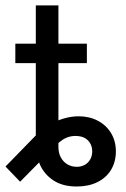

<svg xmlns="http://www.w3.org/2000/svg" viewBox="-49 -676 461 705"><path d="M82.5 -656.2H165.5V-195.3H82.5ZM7.3 -515.6H270V-444.3H7.3ZM82.5 -144.5V-314.5H165.5V-136.7Q165.5 -113.8 174.8 -97.2Q184.1 -80.6 199.5 -72Q214.8 -63.5 232.9 -63.5Q249.5 -63.5 262.5 -70.8Q275.4 -78.1 282.5 -91.1Q289.6 -104 289.6 -120.1Q289.6 -134.8 283.7 -146.7Q277.8 -158.7 267.1 -166.3Q256.3 -173.8 241.7 -175.8Q225.1 -178.2 210.2 -175Q195.3 -171.9 182.6 -163.8Q169.9 -155.8 158.7 -144.5L24.9 -8.8L-28.8 -64.5L82.5 -178.7Q104.5 -201.2 131.1 -217Q157.7 -232.9 185.5 -241Q213.4 -249 239.7 -249Q278.8 -249 309.8 -232.9Q340.8 -216.8 358.6 -187.5Q376.5 -158.2 376.5 -120.1Q376.5 -82 358.9 -52.7Q341.3 -23.4 308.8 -7.3Q276.4 8.8 232.9 8.8Q181.2 8.8 147.5 -13.4Q113.8 -35.6 98.1 -70.6Q82.5 -105.5 82.5 -144.5Z"/></svg>

Font: Intratopia Thin
Style: Regular
Weight: 100
Designer: Rasmus Andersson
Foundry: rsms
Version: Version 3.000;Glyphs 3.2.3 (3260)